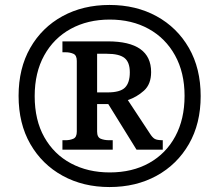

<svg xmlns="http://www.w3.org/2000/svg" viewBox="-20 -745 885 775"><path d="M422 10Q316 10 233 -35.5Q150 -81 102.5 -163.5Q55 -246 55 -358Q55 -469 102 -551.5Q149 -634 232 -679.5Q315 -725 422 -725Q529 -725 612 -679.5Q695 -634 742.5 -551.5Q790 -469 790 -357Q790 -246 742.5 -163.5Q695 -81 612 -35.5Q529 10 422 10ZM423 -49Q514 -49 582 -87Q650 -125 687.5 -194.5Q725 -264 725 -358Q725 -452 686.5 -521.5Q648 -591 580 -628.5Q512 -666 423 -666Q334 -666 265.5 -628.5Q197 -591 158.5 -521.5Q120 -452 120 -357Q120 -260 159 -191Q198 -122 266.5 -85.5Q335 -49 423 -49ZM232 -141V-179H245Q262 -179 276 -185Q290 -191 290 -214V-499Q290 -522 276 -528Q262 -534 245 -534H232V-578H415Q590 -578 590 -454Q590 -405 561 -379Q532 -353 496 -341L585 -206Q595 -190 604.5 -184.5Q614 -179 637 -179V-141H531L417 -325H372V-214Q372 -191 386.5 -185Q401 -179 421 -179H435V-141ZM414 -372Q465 -372 484.5 -391.5Q504 -411 504 -453Q504 -494 482.5 -511Q461 -528 411 -528H372V-372Z"/></svg>

Font: Noto Serif Telugu ExtraBold
Style: Regular
Weight: 800
Designer: Jelle Bosma - Monotype Design Team
Foundry: Monotype Imaging Inc.
Version: Version 2.005; ttfautohint (v1.8.4.7-5d5b)